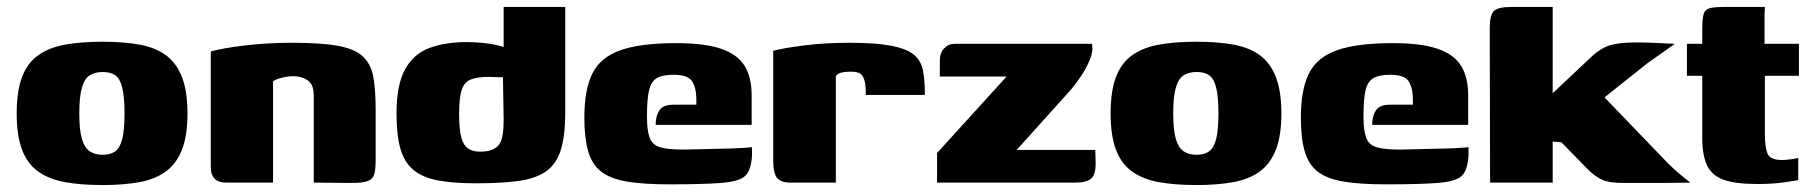

<svg xmlns="http://www.w3.org/2000/svg" viewBox="-20 -525 5212 552"><path d="M275 7Q212 7 166 -1.5Q120 -10 89 -32.5Q58 -55 43 -95.5Q28 -136 28 -199Q28 -262 43 -302.5Q58 -343 89 -365.5Q120 -388 166 -396.5Q212 -405 275 -405Q337 -405 382.5 -396.5Q428 -388 458 -365.5Q488 -343 503.5 -302.5Q519 -262 519 -199Q519 -136 503.5 -95.5Q488 -55 457.5 -32.5Q427 -10 381.5 -1.5Q336 7 275 7ZM275 -80Q298 -80 311.5 -90Q325 -100 331.5 -125.5Q338 -151 338 -199Q338 -247 331.5 -273Q325 -299 311.5 -308.5Q298 -318 275 -318Q253 -318 238 -308.5Q223 -299 215.5 -273Q208 -247 208 -199Q208 -151 215.5 -125.5Q223 -100 238 -90Q253 -80 275 -80Z M630 0Q586 0 586 -45V-377Q617 -386 681 -394Q745 -402 822 -402Q905 -402 953 -393Q1001 -384 1024 -362Q1047 -340 1053.5 -303Q1060 -266 1060 -209V-66Q1060 -40 1056.5 -25.5Q1053 -11 1038.5 -5Q1024 1 992 1L882 0V-252Q882 -282 864.5 -294Q847 -306 822 -306Q813 -306 802 -304Q791 -302 781 -299Q771 -296 765 -291V0Z M1120 -199Q1120 -281 1144.5 -325.5Q1169 -370 1214.5 -387Q1260 -404 1322 -404Q1342 -404 1364.5 -402Q1387 -400 1407.5 -395.5Q1428 -391 1444 -384.5Q1460 -378 1469 -371L1428 -354V-505H1605V-201Q1605 -132 1591.5 -91.5Q1578 -51 1548 -31Q1518 -11 1469 -4.5Q1420 2 1348 2Q1282 2 1238 -6.5Q1194 -15 1168 -37Q1142 -59 1131 -98Q1120 -137 1120 -199ZM1360 -89Q1380 -89 1393.5 -94Q1407 -99 1414.5 -109Q1422 -119 1425 -137Q1428 -155 1428 -181L1426 -303Q1422 -303 1415.5 -303Q1409 -303 1401.5 -303.5Q1394 -304 1386 -304Q1351 -304 1332.5 -296Q1314 -288 1307 -265.5Q1300 -243 1300 -198Q1300 -152 1306.5 -129Q1313 -106 1326.5 -97.5Q1340 -89 1360 -89Z M1904 5Q1830 5 1782.5 -3Q1735 -11 1708.5 -31.5Q1682 -52 1671 -90Q1660 -128 1660 -187Q1660 -267 1683 -313.5Q1706 -360 1763.5 -380.5Q1821 -401 1924 -401Q2005 -401 2052.5 -385Q2100 -369 2120.5 -336Q2141 -303 2141 -251V-166H1865Q1865 -191 1875.5 -207.5Q1886 -224 1916 -224H1982V-243Q1981 -276 1968.5 -293Q1956 -310 1917 -310Q1885 -310 1868.5 -300.5Q1852 -291 1846 -265.5Q1840 -240 1840 -191Q1840 -149 1848 -128.5Q1856 -108 1878.5 -101.5Q1901 -95 1944 -95Q1961 -95 1991.5 -96Q2022 -97 2054.5 -97.5Q2087 -98 2112 -99.5Q2137 -101 2142 -102V-81Q2142 -66 2137.5 -47.5Q2133 -29 2122 -19Q2105 -3 2053 1Q2001 5 1904 5Z M2383 0H2251Q2226 0 2214.5 -13Q2203 -26 2203 -64V-379Q2233 -387 2292.5 -394.5Q2352 -402 2422 -402Q2499 -402 2542.5 -393.5Q2586 -385 2607 -368Q2628 -351 2633.5 -322.5Q2639 -294 2639 -252H2469V-266Q2468 -291 2462 -302.5Q2456 -314 2446.5 -316.5Q2437 -319 2426 -319Q2410 -319 2398 -316Q2386 -313 2383 -305Z M2903 -94H3129L3130 -55Q3130 -22 3116.5 -11Q3103 0 3070 0H2674V-85L2874 -305H2682V-351Q2682 -373 2694.5 -386Q2707 -399 2724 -399H3119Q3124 -380 3114 -355Q3104 -330 3087.5 -305.5Q3071 -281 3056 -264Z M3420 7Q3357 7 3311 -1.5Q3265 -10 3234 -32.5Q3203 -55 3188 -95.5Q3173 -136 3173 -199Q3173 -262 3188 -302.5Q3203 -343 3234 -365.5Q3265 -388 3311 -396.5Q3357 -405 3420 -405Q3482 -405 3527.5 -396.5Q3573 -388 3603 -365.5Q3633 -343 3648.5 -302.5Q3664 -262 3664 -199Q3664 -136 3648.5 -95.5Q3633 -55 3602.5 -32.5Q3572 -10 3526.5 -1.5Q3481 7 3420 7ZM3420 -80Q3443 -80 3456.5 -90Q3470 -100 3476.5 -125.5Q3483 -151 3483 -199Q3483 -247 3476.5 -273Q3470 -299 3456.5 -308.5Q3443 -318 3420 -318Q3398 -318 3383 -308.5Q3368 -299 3360.5 -273Q3353 -247 3353 -199Q3353 -151 3360.5 -125.5Q3368 -100 3383 -90Q3398 -80 3420 -80Z M3964 5Q3890 5 3842.5 -3Q3795 -11 3768.5 -31.5Q3742 -52 3731 -90Q3720 -128 3720 -187Q3720 -267 3743 -313.5Q3766 -360 3823.5 -380.5Q3881 -401 3984 -401Q4065 -401 4112.5 -385Q4160 -369 4180.5 -336Q4201 -303 4201 -251V-166H3925Q3925 -191 3935.5 -207.5Q3946 -224 3976 -224H4042V-243Q4041 -276 4028.5 -293Q4016 -310 3977 -310Q3945 -310 3928.5 -300.5Q3912 -291 3906 -265.5Q3900 -240 3900 -191Q3900 -149 3908 -128.5Q3916 -108 3938.5 -101.5Q3961 -95 4004 -95Q4021 -95 4051.5 -96Q4082 -97 4114.5 -97.5Q4147 -98 4172 -99.5Q4197 -101 4202 -102V-81Q4202 -66 4197.5 -47.5Q4193 -29 4182 -19Q4165 -3 4113 1Q4061 5 3964 5Z M4264 0 4263 -444Q4263 -480 4274 -492.5Q4285 -505 4325 -505H4444V-257L4561 -367Q4583 -386 4606 -394Q4629 -402 4676 -403Q4712 -403 4741.5 -401.5Q4771 -400 4795 -399Q4790 -395 4775.5 -385Q4761 -375 4745 -363.5Q4729 -352 4716 -343L4593 -245L4774 -57Q4791 -40 4808 -25.5Q4825 -11 4840 0Q4789 1 4738.5 1Q4688 1 4648 1Q4606 1 4586.5 -8Q4567 -17 4547 -36L4469 -116L4444 -118V0Z M5032 4Q4970 4 4936 -8Q4902 -20 4888 -49Q4874 -78 4874 -129V-307H4830V-399H4874V-442Q4874 -471 4878 -484.5Q4882 -498 4895.5 -501.5Q4909 -505 4937 -505H5054Q5054 -500 5053.5 -494Q5053 -488 5053 -481V-399H5152V-307H5054V-142Q5054 -102 5061.5 -83.5Q5069 -65 5104 -65Q5113 -65 5128.5 -67Q5144 -69 5150 -71V-7Q5143 -6 5111 -1Q5079 4 5032 4Z"/></svg>

Font: Genos ExtraBold
Style: Regular
Weight: 800
Designer: Robert E. Leuschke
Foundry: Robert E. Leuschke
Version: Version 1.010